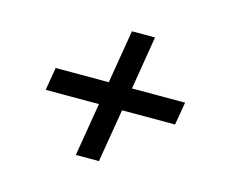

<svg xmlns="http://www.w3.org/2000/svg" viewBox="-74 -623 810 676"><g transform="rotate(15 330.5 -285.0)"><path d="M251.4 -49H335.6L367.9 -242.9H561.1L575.3 -326.3H381.7L413.7 -520.6H329.5L297.2 -326.3H103.7L89.5 -242.9H283.7Z"/></g></svg>

Font: Margiela Sans Text
Style: Italic
Weight: 400
Italic angle: -9.39999°
Designer: Stefan Endress, Andreas Faust
Version: Version 1.100;FEAKit 1.0